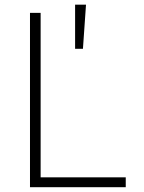

<svg xmlns="http://www.w3.org/2000/svg" viewBox="-20 -781 599 801"><path d="M105.1 0V-727.3H149.5V-41.2H504.6V0ZM293.3 -577.4V-761.4H338.8L326 -577.4Z"/></svg>

Font: Inter Extra Light BETA
Style: Regular
Weight: 200
Designer: Rasmus Andersson
Foundry: rsms
Version: Version 3.011;git-f93a4a705